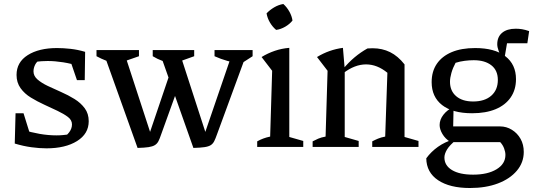

<svg xmlns="http://www.w3.org/2000/svg" viewBox="-20 -737 2674 963"><path d="M213 7Q178 7 137.5 1.5Q97 -4 54 -17L90 -87Q136 -73 179 -65.5Q222 -58 264 -58Q280 -58 295.5 -59.5Q311 -61 327 -63L293 -45Q313 -55 327 -73.5Q341 -92 341 -113Q341 -135 320.5 -150.5Q300 -166 268.5 -181Q237 -196 202 -212Q167 -228 135 -247.5Q103 -267 83 -295Q63 -323 63 -361Q63 -425 119 -460.5Q175 -496 266 -496Q298 -496 334 -492Q370 -488 407 -477L382 -404Q338 -418 297 -424.5Q256 -431 219 -431Q204 -431 189 -430Q174 -429 157 -427L185 -440Q165 -430 156.5 -413Q148 -396 148 -379Q148 -356 168 -338.5Q188 -321 219.5 -306Q251 -291 286.5 -275.5Q322 -260 353.5 -240.5Q385 -221 405 -194Q425 -167 425 -129Q425 -66 366.5 -29.5Q308 7 213 7ZM54 -17 58 -169H98L145 -18ZM366 -335 317 -478 407 -477 405 -335Z M950 5 780 -476H880L1021 -41H998L1147 -476H1220L1068 -62Q1061 -42 1054.5 -29Q1048 -16 1037 -9Q1026 -2 1005.5 1Q985 4 950 5ZM670 5 498 -476H602L744 -41H721L840 -392L876 -306L788 -62Q781 -41 774.5 -28.5Q768 -16 756.5 -9Q745 -2 725 1Q705 4 670 5ZM568 -417Q540 -422 514 -432Q488 -442 464 -455V-486H677V-455ZM848 -417Q821 -422 795 -431.5Q769 -441 746 -455V-486H954V-455ZM1188 -417Q1154 -422 1120.5 -431.5Q1087 -441 1056 -455V-486H1247V-455Z M1270 0V-28Q1284 -36 1300 -42Q1316 -48 1335 -52L1345 -382L1292 -451Q1323 -470 1358 -482Q1393 -494 1431 -497V-50L1501 -30V0ZM1401 -717Q1419 -701 1431.5 -678.5Q1444 -656 1447 -634Q1433 -616 1410.5 -603Q1388 -590 1365 -587Q1347 -602 1334 -624Q1321 -646 1317 -670Q1333 -687 1355 -700Q1377 -713 1401 -717Z M1548 0V-28Q1561 -35 1576 -41.5Q1591 -48 1613 -52L1623 -382L1570 -451Q1631 -488 1700 -497L1709 -391V-50L1779 -30V0ZM1847 0V-28Q1860 -35 1875.5 -41.5Q1891 -48 1912 -52L1923 -372L2009 -414V-50L2079 -30V0ZM1702 -370 1700 -390Q1728 -424 1758.5 -449.5Q1789 -475 1823 -494Q1830 -494 1836.5 -494.5Q1843 -495 1849 -495Q1897 -495 1936.5 -475.5Q1976 -456 2009 -414L1923 -372Q1872 -414 1816 -414Q1759 -414 1702 -370Z M2337 206Q2236 206 2177.5 167Q2119 128 2118 57Q2142 24 2176.5 -0.5Q2211 -25 2255 -38H2271Q2235 -9 2222 13Q2209 35 2209 53Q2209 93 2247 116Q2285 139 2353 139Q2426 139 2470.5 112Q2515 85 2515 40Q2515 25 2508.5 7.5Q2502 -10 2489 -24H2240Q2213 -41 2199 -65Q2185 -89 2185 -110Q2185 -137 2204 -161.5Q2223 -186 2255 -201L2253 -103H2488Q2520 -103 2547.5 -86Q2575 -69 2591 -40.5Q2607 -12 2607 25Q2607 78 2572.5 119Q2538 160 2477.5 183Q2417 206 2337 206ZM2348 -169Q2250 -169 2197.5 -210Q2145 -251 2145 -325Q2145 -379 2171 -417Q2197 -455 2245.5 -475.5Q2294 -496 2363 -496Q2461 -496 2514.5 -455Q2568 -414 2568 -340Q2568 -287 2541.5 -248.5Q2515 -210 2466 -189.5Q2417 -169 2348 -169ZM2353 -228Q2411 -228 2444 -257Q2477 -286 2477 -336Q2477 -384 2444.5 -409.5Q2412 -435 2356 -435Q2335 -435 2311 -432Q2287 -429 2265 -422Q2251 -396 2244 -371Q2237 -346 2237 -327Q2237 -281 2268 -254.5Q2299 -228 2353 -228ZM2500 -443Q2488 -462 2481 -481.5Q2474 -501 2474 -515Q2474 -552 2498.5 -572.5Q2523 -593 2567 -593Q2582 -593 2598 -590.5Q2614 -588 2634 -581L2625 -520H2523L2510 -443Z"/></svg>

Font: Piazzolla 24pt Medium
Style: Regular
Weight: 500
Designer: Juan Pablo del Peral
Foundry: Huerta Tipografica
Version: Version 2.005